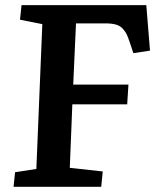

<svg xmlns="http://www.w3.org/2000/svg" viewBox="-20 -720 601 740"><path d="M38.1 -56.2 120.1 -68.8 143.1 -627 57.1 -644 63 -700.2H543.9L558.1 -524.9L494.1 -515.1L481 -554.2Q473.6 -576.2 468.8 -586.7Q463.9 -597.2 453.6 -608.9Q443.4 -620.6 427.2 -625.2Q411.1 -629.9 386.2 -629.9H272.9L262.2 -394H475.1L470.2 -317.9H258.8L249 -73.2L376 -59.1L370.1 0H32.2Z"/></svg>

Font: Literata Book
Style: Bold Italic
Weight: 700
Italic angle: -3°
Designer: Latin by Veronika Burian and Jose Scaglione. Greek by Irene Vlachou. Cyrillic by Vera Evstafieva
Foundry: TypeTogether
Version: Version 1.003;PS 001.003;hotconv 1.0.88;makeotf.lib2.5.64775